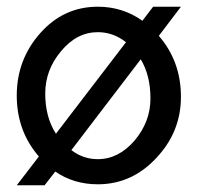

<svg xmlns="http://www.w3.org/2000/svg" viewBox="-20 -535 590 573"><path d="M162 -382Q209 -439 272 -439Q318 -439 356 -409L147 -136Q115 -185 115 -256Q115 -326 162 -382ZM113 18 145 -23Q200 15 272 15Q373 15 446 -63Q520 -141 520 -246Q520 -352 454 -428L520 -515H437L405 -473Q346 -515 272 -515Q170 -515 100 -436Q30 -357 30 -250Q30 -144 96 -68L30 18ZM400 -358Q429 -310 429 -241Q429 -172 382 -116Q334 -60 272 -60Q228 -60 193 -87Z"/></svg>

Font: Sawarabi Gothic
Style: Regular
Weight: 400
Designer: mshio (mshio@users.sourceforge.jp)
Version: Version 20141215